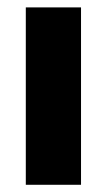

<svg xmlns="http://www.w3.org/2000/svg" viewBox="-20 -512 296 532"><path d="M204.5 0H51.5V-491.5H204.5Z"/></svg>

Font: Anek Devanagari Medium
Style: Bold
Weight: 700
Version: Version 1.003